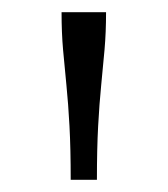

<svg xmlns="http://www.w3.org/2000/svg" viewBox="-20 -760 275 315"><path d="M154 -740H81Q81 -706 83.5 -678Q86 -650 89 -620Q92 -590 94 -553Q96 -516 96 -465H139Q139 -516 141 -553Q143 -590 146 -620Q149 -650 151.5 -678.5Q154 -707 154 -740Z"/></svg>

Font: Roboto Serif ExtraLight
Style: Regular
Weight: 250
Version: Version 1.007